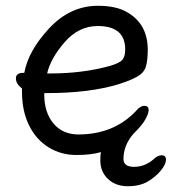

<svg xmlns="http://www.w3.org/2000/svg" viewBox="-20 -512 594 664"><path d="M329 14Q296 24 244 24Q191 24 148 -2.5Q105 -29 80.5 -78.5Q56 -128 56 -195V-206Q35 -222 35 -241Q35 -260 60 -260H64Q78 -337 150.5 -414.5Q223 -492 319 -492Q383 -492 421 -469Q491 -428 491 -340Q491 -305 485 -283.5Q479 -262 458 -249Q437 -236 391 -221Q290 -190 140 -190H133V-186Q133 -123 165 -85Q197 -47 251 -47Q374 -47 451 -129Q465 -146 479.5 -146Q494 -146 494 -131.5Q494 -117 479 -93Q466 -73 442 -50Q407 -10 407 38Q407 65 444 65Q481 65 512 38Q525 25 539.5 25Q554 25 554 40.5Q554 56 536.5 77.5Q519 99 491.5 115.5Q464 132 422 132Q380 132 353.5 107Q327 82 327 43Q327 22 329 14ZM155 -258Q266 -258 360 -284Q394 -294 403.5 -305.5Q413 -317 413 -341Q413 -422 318 -422Q252 -422 203.5 -366Q155 -310 143 -258Z"/></svg>

Font: ToneOZ-Pinyin-WenKai-Medium
Style: Medium
Weight: 700
Designer: Fontworks Inc.
Foundry: ToneOZ
Version: Version 0.240331